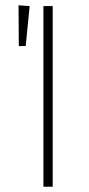

<svg xmlns="http://www.w3.org/2000/svg" viewBox="-20 -705 337 725"><path d="M179 0H144V-682H179ZM92 -682 77 -531H51L50 -685Z"/></svg>

Font: FiraGO UltraLight
Style: Regular
Weight: 200
Designer: bBox Type
Foundry: bBox Type GmbH
Version: Version 1.001